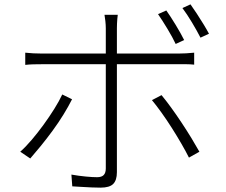

<svg xmlns="http://www.w3.org/2000/svg" viewBox="-20 -828 1040 882"><path d="M744 -780Q763 -753 786.5 -714.5Q810 -676 826 -644L787 -626Q773 -656 749.5 -695Q726 -734 706 -763ZM855 -808Q868 -790 884 -765.5Q900 -741 915 -716.5Q930 -692 940 -673L901 -655Q884 -688 861.5 -725.5Q839 -763 818 -791ZM521 -760Q520 -753 519 -742Q518 -731 517.5 -719.5Q517 -708 517 -698Q517 -674 517 -640.5Q517 -607 517 -575.5Q517 -544 517 -522Q517 -502 517 -463Q517 -424 517 -374.5Q517 -325 517 -273Q517 -221 517 -173Q517 -125 517 -89Q517 -53 517 -37Q517 0 500 17Q483 34 442 34Q425 34 401 33Q377 32 353.5 30.5Q330 29 312 28L308 -26Q342 -20 374 -17Q406 -14 426 -14Q447 -14 456.5 -24Q466 -34 466 -54Q466 -70 466 -107Q466 -144 466 -192.5Q466 -241 466 -294Q466 -347 466 -394.5Q466 -442 466 -476Q466 -510 466 -522Q466 -539 466 -571.5Q466 -604 466 -639.5Q466 -675 466 -698Q466 -713 464 -731.5Q462 -750 460 -760ZM96 -586Q116 -584 133 -583Q150 -582 173 -582Q186 -582 223 -582Q260 -582 313.5 -582Q367 -582 428 -582Q489 -582 550 -582Q611 -582 663.5 -582Q716 -582 752.5 -582Q789 -582 800 -582Q815 -582 834.5 -583Q854 -584 872 -586V-531Q854 -533 836 -533Q818 -533 801 -533Q790 -533 753.5 -533Q717 -533 664.5 -533Q612 -533 551 -533Q490 -533 429 -533Q368 -533 314.5 -533Q261 -533 224 -533Q187 -533 174 -533Q151 -533 133 -532.5Q115 -532 96 -530ZM311 -372Q295 -340 272 -302.5Q249 -265 221.5 -227.5Q194 -190 167 -157Q140 -124 119 -100L73 -131Q98 -153 126 -186Q154 -219 180.5 -255.5Q207 -292 229.5 -328Q252 -364 266 -394ZM722 -391Q742 -367 766 -334Q790 -301 814.5 -264Q839 -227 860 -192.5Q881 -158 896 -131L848 -104Q834 -132 813.5 -167.5Q793 -203 769.5 -240Q746 -277 722 -310.5Q698 -344 678 -368Z"/></svg>

Font: Noto Sans SC Thin Light
Style: Regular
Weight: 300
Version: Version 2.004-H2;hotconv 1.0.118;makeotfexe 2.5.65603